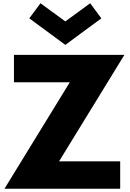

<svg xmlns="http://www.w3.org/2000/svg" viewBox="-20 -1163 804 1183"><path d="M7.5 0 410 -656H66V-825H746.5L344 -169H720.5V0ZM382.5 -886.5 160.5 -1050 229.5 -1143 382.5 -1031 535.5 -1143 604.5 -1050Z"/></svg>

Font: Spartan Thin ExtraBold
Style: Regular
Weight: 800
Version: Version 1.004